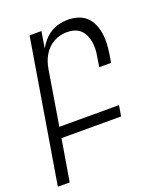

<svg xmlns="http://www.w3.org/2000/svg" viewBox="-163 -621 800 929"><g transform="rotate(-20 237.0 -156.5)"><path d="M-26 215 96 -520H157L143 -435Q154 -455 170 -473.5Q186 -492 206.5 -504.5Q227 -517 249.5 -522.5Q272 -528 294 -528Q321 -528 346 -520.5Q371 -513 389 -496Q407 -479 417 -456Q427 -433 431 -407.5Q435 -382 433.5 -355.5Q432 -329 428 -302L421 -260H360L368 -311Q372 -331 372.5 -350Q373 -369 370 -387Q367 -405 359.5 -421.5Q352 -438 339 -450Q326 -462 308.5 -467.5Q291 -473 271 -473Q254 -473 236.5 -469Q219 -465 202.5 -456Q186 -447 172.5 -433.5Q159 -420 149.5 -403.5Q140 -387 134.5 -370Q129 -353 126 -335L80 -55H387L378 0H71L35 215Z"/></g></svg>

Font: Iosevka Term Curly Lt Obl
Style: Regular
Weight: 300
Italic angle: -9°
Designer: Belleve Invis
Foundry: Belleve Invis
Version: Version 32.3.0